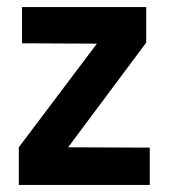

<svg xmlns="http://www.w3.org/2000/svg" viewBox="-20 -521 475 541"><path d="M392 -501H42V-399L253 -398L33 -106V0H402V-105L172 -106L392 -401Z"/></svg>

Font: Advent Pro
Style: Regular
Weight: 400
Designer: VivaRado, Andreas Kalpakidis
Foundry: VivaRado, Andreas Kalpakidis
Version: Version 3.000